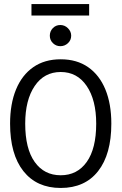

<svg xmlns="http://www.w3.org/2000/svg" viewBox="-20 -921 603 952"><path d="M281 11Q162 11 96 -72.5Q30 -156 30 -308Q30 -406 59.5 -477.5Q89 -549 145 -588Q201 -627 281 -627Q361 -627 417 -588Q473 -549 502.5 -477.5Q532 -406 532 -308Q532 -156 466.5 -72.5Q401 11 281 11ZM281 -52Q363 -52 410 -118Q457 -184 457 -308Q457 -425 410 -494.5Q363 -564 281 -564Q199 -564 152 -494.5Q105 -425 105 -308Q105 -184 152 -118Q199 -52 281 -52ZM279 -692Q258 -692 242.5 -707Q227 -722 227 -744Q227 -766 242 -781.5Q257 -797 279 -797Q301 -797 317 -781Q333 -765 333 -744Q333 -722 317 -707Q301 -692 279 -692ZM136 -844V-901H422V-844Z"/></svg>

Font: Inconsolata SemiExpanded Thin
Style: Regular
Weight: 100
Width: 6
Monospace: yes
Designer: Raph Levien, Cyreal, Brenton Simpson
Foundry: Raph Levien, Cyreal, Google
Version: Version 3.100; ttfautohint (v1.8.4.7-5d5b)